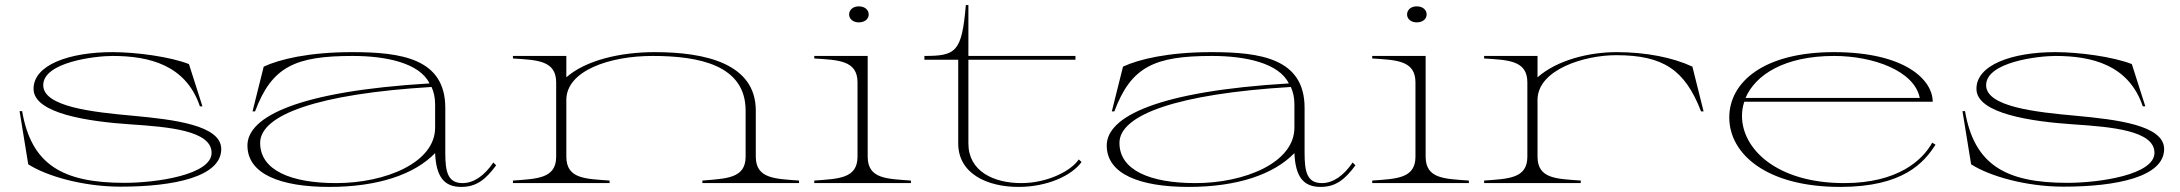

<svg xmlns="http://www.w3.org/2000/svg" viewBox="-20 -720 8572 755"><path d="M454 14C665 14 850 -25 850 -134C850 -228 663 -250 501 -265C346 -279 150 -300 150 -385C150 -476 355 -500 422 -500C566 -500 711 -465 766 -302H776L723 -468C649 -497 516 -515 422 -515C253 -515 110 -465 112 -369C114 -273 329 -242 493 -231C642 -221 812 -207 812 -119C812 -33 597 -1 469 -1C224 -1 103 -74 67 -283H57L91 -74C162 -28 306 14 454 14Z M1275 15C1466 15 1610 -34 1691 -118C1695 -25 1726 15 1794 15C1853 15 1890 -14 1931 -70L1920 -81C1884 -28 1842 0 1799 0C1740 0 1731 -46 1731 -119V-296C1731 -490 1558 -515 1364 -515C1195 -515 1079 -487 1017 -458L973 -282H983C1049 -459 1142 -500 1367 -500C1499 -500 1630 -472 1669 -392C1152 -361 953 -261 953 -148C953 -35 1084 15 1275 15ZM1302 0C1125 0 1003 -50 1003 -158C1003 -268 1228 -351 1677 -378C1686 -358 1691 -336 1691 -310V-218C1691 -80 1495 0 1302 0Z M2952 -104V-285C2952 -470 2754 -515 2554 -515C2419 -515 2283 -483 2207 -416V-500H1997V-490C2091 -484 2167 -483 2167 -396V-104C2167 -18 2093 -17 1997 -10V0H2377V-10C2283 -17 2207 -16 2207 -104V-330C2210 -442 2376 -500 2546 -500C2727 -500 2912 -465 2912 -285V-104C2912 -18 2836 -18 2742 -10V0H3122V-10C3028 -17 2952 -17 2952 -104Z M3182 -10V0H3562V-10C3468 -17 3392 -16 3392 -104V-500H3182V-490C3276 -484 3352 -483 3352 -396V-104C3352 -18 3278 -17 3182 -10ZM3396 -663C3396 -681 3381 -695 3357 -695C3334 -695 3319 -681 3319 -663C3319 -646 3334 -632 3357 -632C3381 -632 3396 -646 3396 -663Z M3615 -485H3748V-156C3748 -37 3862 15 3985 15C4099 15 4195 -30 4233 -83L4222 -93C4192 -48 4099 0 3996 0C3888 0 3788 -46 3788 -156V-485H4209V-500H3788V-700H3778C3762 -516 3740 -500 3615 -500Z M4654 15C4845 15 4989 -34 5070 -118C5074 -25 5105 15 5173 15C5232 15 5269 -14 5310 -70L5299 -81C5263 -28 5221 0 5178 0C5119 0 5110 -46 5110 -119V-296C5110 -490 4937 -515 4743 -515C4574 -515 4458 -487 4396 -458L4352 -282H4362C4428 -459 4521 -500 4746 -500C4878 -500 5009 -472 5048 -392C4531 -361 4332 -261 4332 -148C4332 -35 4463 15 4654 15ZM4681 0C4504 0 4382 -50 4382 -158C4382 -268 4607 -351 5056 -378C5065 -358 5070 -336 5070 -310V-218C5070 -80 4874 0 4681 0Z M5376 -10V0H5756V-10C5662 -17 5586 -16 5586 -104V-500H5376V-490C5470 -484 5546 -483 5546 -396V-104C5546 -18 5472 -17 5376 -10ZM5590 -663C5590 -681 5575 -695 5551 -695C5528 -695 5513 -681 5513 -663C5513 -646 5528 -632 5551 -632C5575 -632 5590 -646 5590 -663Z M6026 -104V-330C6029 -447 6211 -503 6335 -503C6521 -503 6606 -445 6669 -282H6679L6635 -458C6558 -494 6452 -515 6337 -515C6229 -515 6103 -484 6026 -416V-500H5816V-490C5910 -484 5986 -483 5986 -396V-104C5986 -18 5912 -17 5816 -10V0H6196V-10C6102 -17 6026 -16 6026 -104Z M7216 15C7465 15 7546 -81 7591 -151L7578 -159C7540 -90 7443 0 7232 0C6967 0 6830 -134 6830 -264C6830 -283 6833 -302 6839 -320H7580C7580 -405 7473 -515 7191 -515C6917 -515 6780 -398 6780 -258C6780 -115 6926 15 7216 15ZM6844 -335C6883 -426 6997 -500 7192 -500C7347 -500 7508 -441 7529 -335Z M8094 14C8305 14 8490 -25 8490 -134C8490 -228 8303 -250 8141 -265C7986 -279 7790 -300 7790 -385C7790 -476 7995 -500 8062 -500C8206 -500 8351 -465 8406 -302H8416L8363 -468C8289 -497 8156 -515 8062 -515C7893 -515 7750 -465 7752 -369C7754 -273 7969 -242 8133 -231C8282 -221 8452 -207 8452 -119C8452 -33 8237 -1 8109 -1C7864 -1 7743 -74 7707 -283H7697L7731 -74C7802 -28 7946 14 8094 14Z"/></svg>

Font: Sprat Extended Thin
Style: Regular
Weight: 100
Width: 9
Designer: Ethan Nakache
Foundry: Collletttivo
Version: Version 2.000;Glyphs 3.2 (3217)